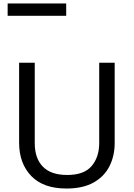

<svg xmlns="http://www.w3.org/2000/svg" viewBox="-20 -1075 771 1105"><path d="M640 -252Q640 -178 610 -118.5Q580 -59 518.5 -24.5Q457 10 362 10Q229 10 159.5 -62.5Q90 -135 90 -254V-714H180V-251Q180 -164 226.5 -116Q273 -68 367 -68Q464 -68 507.5 -119.5Q551 -171 551 -252V-714H640ZM24 -984V-1055H361V-984Z"/></svg>

Font: Noto Sans Tifinagh Air
Style: Regular
Weight: 400
Designer: JamraPatel
Foundry: JamraPatel LLC
Version: Version 2.006; ttfautohint (v1.8.4.7-5d5b)